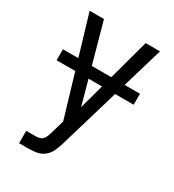

<svg xmlns="http://www.w3.org/2000/svg" viewBox="-178 -623 855 941"><g transform="rotate(30 250.0 -152.5)"><path d="M76 215V145H129Q139 145 150 142.5Q161 140 168.5 132Q176 124 180 114Q184 104 187 94L210 15L51 -520H132L251 -90L368 -520H449L262 113Q255 136 245 157Q235 178 216.5 192.5Q198 207 175 211Q152 215 129 215ZM32 -229V-291H468V-229Z"/></g></svg>

Font: Moesevka
Style: Regular
Weight: 400
Monospace: yes
Designer: Belleve Invis
Foundry: Belleve Invis
Version: Version 32.5.0; ttfautohint (v1.8.4)